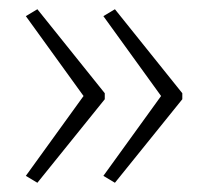

<svg xmlns="http://www.w3.org/2000/svg" viewBox="-20 -484 451 416"><path d="M375 -269 229 -88 204 -103 329 -276 204 -449 229 -464 375 -282ZM207 -269 61 -88 36 -103 161 -276 36 -449 61 -464 207 -282Z"/></svg>

Font: Noto Sans Lao Looped UI Cond ExLt
Style: Regular
Weight: 200
Width: 3
Designer: Mark Frömberg, Ben Mitchell
Foundry: The Fontpad Ltd
Version: Version 1.001; ttfautohint (v1.8.4.7-5d5b)